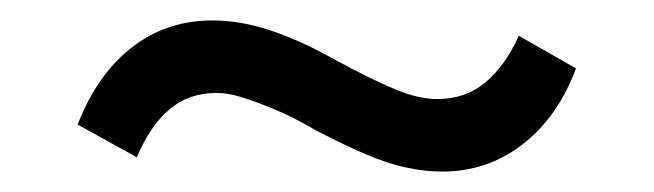

<svg xmlns="http://www.w3.org/2000/svg" viewBox="-20 -381 640 188"><path d="M413 -213Q396 -213 377.5 -217Q359 -221 338 -230Q317 -239 290 -253Q266 -267 247.5 -274.5Q229 -282 216 -286Q203 -290 192 -290Q165 -290 146 -274Q127 -258 114 -227L56 -259Q75 -308 109 -334.5Q143 -361 188 -361Q206 -361 224 -357Q242 -353 263 -344.5Q284 -336 309 -322Q344 -303 367 -293.5Q390 -284 408 -284Q436 -284 455.5 -300.5Q475 -317 488 -346L544 -314Q526 -266 491.5 -239.5Q457 -213 413 -213Z"/></svg>

Font: Nunito Sans 11pt SemiBold
Style: Regular
Weight: 600
Version: Version 3.101;gftools[0.9.27]